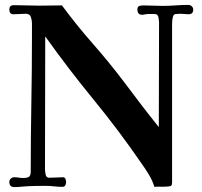

<svg xmlns="http://www.w3.org/2000/svg" viewBox="-20 -757 820 781"><path d="M766 -718Q766 -699 747 -699Q739 -699 731 -700Q723 -701 715 -701Q711 -701 706 -700.5Q701 -700 696 -700Q686 -700 683 -687.5Q680 -675 680 -660.5Q680 -646 680 -640V-17Q680 -10 678.5 -5Q677 0 668 1Q654 3 638 2.5Q622 2 608 3Q600 -23 585.5 -47Q571 -71 555 -93Q463 -227 360.5 -352Q258 -477 164 -609Q164 -474 163.5 -339.5Q163 -205 163 -70Q163 -61 165.5 -47.5Q168 -34 180 -34Q194 -34 208.5 -35Q223 -36 236 -36Q244 -36 246.5 -28.5Q249 -21 249 -16Q249 -9 245.5 -3Q242 3 234 3Q217 3 200 1Q183 -1 166 -1Q143 -1 119 -0.5Q95 0 72 2Q63 3 54.5 3.5Q46 4 38 4Q18 4 18 -17Q18 -25 24 -30.5Q30 -36 37 -36Q47 -36 56 -34.5Q65 -33 75 -33Q90 -33 97.5 -37.5Q105 -42 105 -60Q105 -198 107.5 -336Q110 -474 110 -612Q110 -625 110 -637Q110 -649 110 -662Q110 -675 105.5 -688Q101 -701 85 -701Q73 -701 60.5 -700Q48 -699 35 -699Q18 -699 18 -718Q18 -736 36 -736Q62 -736 88 -735Q114 -734 139 -734Q162 -734 185.5 -734.5Q209 -735 232 -735Q291 -655 356.5 -580.5Q422 -506 482 -427Q517 -380 553 -333Q589 -286 626 -240Q626 -346 626.5 -452Q627 -558 627 -664Q627 -673 624.5 -686.5Q622 -700 609 -700H582Q576 -700 570 -698.5Q564 -697 558 -697Q539 -697 539 -718Q539 -730 546 -732.5Q553 -735 563 -735Q583 -735 602.5 -734Q622 -733 641 -733Q667 -733 693.5 -735Q720 -737 746 -737Q754 -737 760 -731.5Q766 -726 766 -718Z"/></svg>

Font: Kaisei HarunoUmi
Style: Bold
Weight: 700
Designer: Font-Kai, 金井和夫
Foundry: KAZUO KANAI
Version: Version 5.003